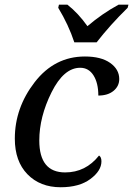

<svg xmlns="http://www.w3.org/2000/svg" viewBox="-20 -786 566 816"><path d="M400.9 -125Q411.1 -118.7 411.1 -100.1Q411.1 -60.1 364 -25.1Q316.9 9.8 237.8 9.8Q150.4 9.8 96.7 -45.4Q43 -100.6 43 -196.8Q43 -327.6 127.4 -436.8Q211.9 -545.9 340.8 -545.9Q409.7 -545.9 448.2 -518.6Q486.8 -491.2 486.8 -450.2Q486.8 -419.9 462.6 -399.9Q438.5 -379.9 397.9 -379.9Q397.9 -433.1 377.4 -465.6Q356.9 -498 320.8 -498Q251 -498 199 -393.6Q147 -289.1 147 -189Q147 -53.2 256.8 -53.2Q344.2 -53.2 400.9 -125ZM522.5 -752.9Q447.8 -679.7 390.6 -606H295.9Q271.5 -680.2 227.5 -752.9L230.5 -766.1H266.6Q313 -729.5 351.6 -674.8Q414.6 -728.5 483.9 -766.1H525.9Z"/></svg>

Font: Droid Serif
Style: Italic
Weight: 400
Italic angle: -12°
Designer: Monotype Design team
Foundry: Monotype Imaging Inc.
Version: Version 1.03